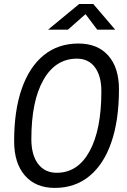

<svg xmlns="http://www.w3.org/2000/svg" viewBox="-20 -918 626 948"><path d="M250.5 9.8Q156.2 9.8 103 -51.3Q49.8 -112.3 49.8 -221.2Q49.8 -372.6 87.6 -480.5Q125.5 -588.4 196.5 -645.8Q267.6 -703.1 367.2 -703.1Q461.9 -703.1 514.6 -643.6Q567.4 -584 567.4 -477.5Q567.4 -324.7 529.8 -215.6Q492.2 -106.4 421.1 -48.3Q350.1 9.8 250.5 9.8ZM260.3 -64.9Q364.3 -64.9 422.4 -171.4Q480.5 -277.8 480.5 -467.3Q480.5 -543 448.7 -585.7Q417 -628.4 359.9 -628.4Q253.9 -628.4 194.3 -523.4Q134.8 -418.5 134.8 -231.4Q134.8 -152.8 168 -108.9Q201.2 -64.9 260.3 -64.9ZM217.3 -771.5 371.1 -898.4H440.4L548.8 -771.5H460L402.3 -848.1L315.4 -771.5Z"/></svg>

Font: CaskaydiaCove NFP SemiLight
Style: Italic
Weight: 350
Italic angle: -10°
Designer: Aaron Bell
Foundry: Saja Typeworks
Version: Version 2111.001; VTT 6.35;Nerd Fonts 3.1.1